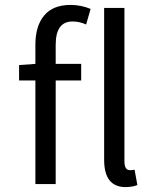

<svg xmlns="http://www.w3.org/2000/svg" viewBox="-20 -744 640 776"><path d="M400.9 -98.1V-711.9H482.9V-91.8Q482.9 -55.7 505.9 -56.2Q515.1 -56.2 523.9 -58.1L535.2 3.9Q516.1 11.7 487.8 12.2Q400.9 12.2 400.9 -98.1ZM123 -563Q123 -639.2 158.7 -681.6Q194.3 -724.1 265.1 -724.1Q307.1 -724.1 346.2 -708L328.1 -645Q301.3 -657.2 272.9 -657.2Q205.1 -657.2 205.1 -563V-485.8H308.1V-418.9H205.1V0H123V-418.9H57.1V-481L123 -485.8Z"/></svg>

Font: SourceCodePro-Regular
Style: Regular
Weight: 400
Monospace: yes
Designer: Paul D. Hunt
Foundry: Adobe Systems Incorporated
Version: Version 1.009;PS 1.000;hotconv 1.0.70;makeotf.lib2.5.5900